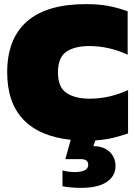

<svg xmlns="http://www.w3.org/2000/svg" viewBox="-20 -674 658 934"><path d="M372 240Q360 240 342 239Q324 238 308 236Q292 234 284 232V155Q313 163 342 163Q409 163 409 128Q409 112 399 106Q389 100 372 100H298L324 6Q172 -10 93.5 -92.5Q15 -175 15 -322Q15 -486 111.5 -570Q208 -654 398 -654Q460 -654 507.5 -645Q555 -636 601 -619V-408Q510 -450 414 -450Q344 -450 303 -422.5Q262 -395 262 -322Q262 -249 304 -221.5Q346 -194 416 -194Q512 -194 603 -236V-25Q566 -12 528 -3Q490 6 444 9L434 37Q484 37 513 64.5Q542 92 542 133Q542 182 499.5 211Q457 240 372 240Z"/></svg>

Font: Boz Display
Style: Regular
Weight: 900
Version: Version 2.000; ttfautohint (v1.8.3)